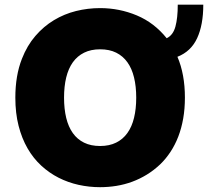

<svg xmlns="http://www.w3.org/2000/svg" viewBox="-20 -771 879 801"><path d="M397.7 9.9Q351.9 9.9 307.9 0.2Q263.8 -9.6 224.6 -29.5Q185.4 -49.4 152.2 -79.9Q119 -110.4 95 -152Q71 -193.5 57.5 -246.3Q44 -299 44 -363.6Q44 -456 71.4 -525.6Q93 -581 127.5 -620.9Q161.9 -660.9 204.9 -686.8Q247.9 -712.7 297.1 -725Q346.2 -737.2 397.7 -737.2Q478 -737.2 550.8 -706.7Q623.6 -676.1 675.4 -611.5Q702.1 -624.3 711.8 -660Q721.6 -695.7 721.6 -751.4H828.1Q828.1 -667.3 802.4 -611.7Q776.6 -556.1 720.2 -534.1Q751.4 -461.6 751.4 -363.6Q751.4 -317.1 744.3 -276.6Q737.2 -236.2 723.9 -201.5Q710.6 -166.9 691.6 -138Q672.6 -109 648.8 -85.9Q622.2 -60.7 592.7 -42.6Q563.2 -24.5 531.4 -12.8Q499.6 -1.1 465.9 4.4Q432.2 9.9 397.7 9.9ZM397.7 -161.9Q436.1 -161.9 464.5 -176Q492.9 -190 511.5 -216.1Q530.2 -242.2 539.2 -279.5Q548.3 -316.8 548.3 -363.6Q548.3 -410.5 539.2 -447.8Q530.2 -485.1 511.5 -511.2Q492.9 -537.3 464.7 -551.3Q436.4 -565.3 397.7 -565.3Q359.4 -565.3 331 -551.3Q302.6 -537.3 283.9 -511.2Q265.3 -485.1 256.2 -447.8Q247.2 -410.5 247.2 -363.6Q247.2 -316.8 256.2 -279.3Q265.3 -241.8 283.9 -215.7Q302.6 -189.6 330.8 -175.8Q359 -161.9 397.7 -161.9Z"/></svg>

Font: Linik Sans Black
Style: Regular
Weight: 900
Designer: Fonts by Rasmus Andersson / Changes by Cristiano Sobral with parts from Marc Monis
Foundry: rsms
Version: Version 3.020; ttfautohint (v1.6)